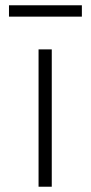

<svg xmlns="http://www.w3.org/2000/svg" viewBox="-20 -707 344 727"><path d="M126 0V-520H176V0ZM14 -644V-687H290V-644Z"/></svg>

Font: Lexend Exa ExtraLight
Style: Regular
Weight: 250
Designer: Bonnie Shaver-Troup, Thomas Jockin
Foundry: Lexend
Version: Version 1.007